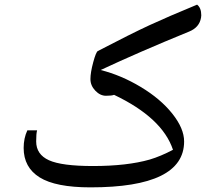

<svg xmlns="http://www.w3.org/2000/svg" viewBox="-20 -798 909 828"><path d="M774 -188Q774 10 370 10Q220 10 151 -33Q82 -76 82 -160Q82 -202 98 -236H140Q136 -222 136 -188Q136 -132 191 -107Q246 -82 381 -82Q528 -82 626 -110Q673 -124 726 -152Q680 -290 472 -389Q462 -385 437 -385Q412 -385 391 -407Q370 -429 370 -457Q370 -485 382 -529.5Q394 -574 402 -578Q546 -653 625 -689.5Q704 -726 830 -778Q848 -764 848 -732L847 -722Q840 -680 796 -662Q576 -572 414 -496Q502 -474 587 -423Q672 -372 723 -308Q774 -244 774 -188Z"/></svg>

Font: Autonym
Style: Regular
Weight: 500
Version: Version 1.0.20131126